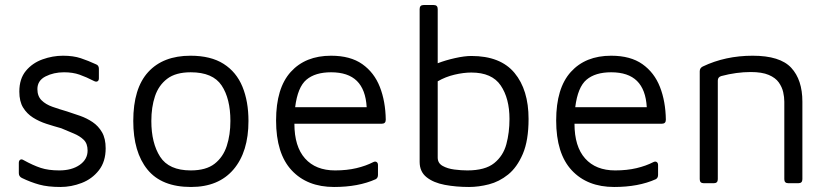

<svg xmlns="http://www.w3.org/2000/svg" viewBox="-20 -730 3297 765"><path d="M221 15Q171 15 136.5 5.5Q102 -4 67 -21Q55 -27 55 -40V-81Q55 -90 60.5 -93.5Q66 -97 74 -92Q112 -71 142.5 -61Q173 -51 216 -51Q266 -51 297.5 -73Q329 -95 329 -130Q329 -158 313.5 -173Q298 -188 274 -198Q250 -208 224 -219Q195 -227 165.5 -236.5Q136 -246 111.5 -261.5Q87 -277 72 -301.5Q57 -326 57 -365Q57 -416 83 -447.5Q109 -479 149.5 -493.5Q190 -508 231 -508Q272 -508 302 -498Q332 -488 362 -474Q374 -470 374 -456V-418Q374 -409 368.5 -406Q363 -403 355 -407Q324 -423 297 -432.5Q270 -442 235 -442Q194 -442 161.5 -425.5Q129 -409 129 -375Q129 -347 145.5 -330.5Q162 -314 189 -304.5Q216 -295 247 -286Q272 -278 299 -268.5Q326 -259 349 -243.5Q372 -228 386.5 -203Q401 -178 401 -139Q401 -86 374 -51.5Q347 -17 305.5 -1Q264 15 221 15Z M741 15Q624 15 567.5 -54.5Q511 -124 511 -248Q511 -378 570.5 -443Q630 -508 739 -508Q820 -508 871 -475.5Q922 -443 946 -384.5Q970 -326 970 -248Q970 -125 910.5 -55Q851 15 741 15ZM740 -51Q801 -51 835 -77.5Q869 -104 883.5 -148.5Q898 -193 898 -248Q898 -337 863 -389.5Q828 -442 740 -442Q680 -442 646 -416Q612 -390 597.5 -346.5Q583 -303 583 -248Q583 -160 618 -105.5Q653 -51 740 -51Z M1311 15Q1204 15 1142 -51.5Q1080 -118 1080 -250Q1080 -379 1138.5 -443.5Q1197 -508 1299 -508Q1376 -508 1423.5 -474.5Q1471 -441 1493.5 -383.5Q1516 -326 1517 -253Q1517 -237 1501 -237H1153Q1153 -146 1195.5 -98.5Q1238 -51 1315 -51Q1362 -51 1400 -60Q1438 -69 1467 -84Q1475 -88 1480.5 -84.5Q1486 -81 1486 -72V-33Q1486 -21 1477 -16Q1408 15 1311 15ZM1299 -442Q1236 -442 1201 -412.5Q1166 -383 1156 -303H1441Q1437 -373 1402 -407.5Q1367 -442 1299 -442Z M1849 15Q1797 15 1752 6.5Q1707 -2 1679.5 -24Q1652 -46 1652 -85V-694Q1652 -710 1668 -710H1708Q1724 -710 1724 -694V-478Q1755 -490 1793 -498.5Q1831 -507 1858 -507Q1974 -507 2030 -439.5Q2086 -372 2086 -256Q2086 -170 2063 -116.5Q2040 -63 2004.5 -34.5Q1969 -6 1928 4.5Q1887 15 1849 15ZM1842 -51Q1913 -51 1949 -80Q1985 -109 1997.5 -155.5Q2010 -202 2010 -256Q2010 -338 1975 -389.5Q1940 -441 1858 -441Q1827 -441 1791 -432.5Q1755 -424 1724 -406V-102Q1724 -80 1743.5 -69Q1763 -58 1790.5 -54.5Q1818 -51 1842 -51Z M2427 15Q2320 15 2258 -51.5Q2196 -118 2196 -250Q2196 -379 2254.5 -443.5Q2313 -508 2415 -508Q2492 -508 2539.5 -474.5Q2587 -441 2609.5 -383.5Q2632 -326 2633 -253Q2633 -237 2617 -237H2269Q2269 -146 2311.5 -98.5Q2354 -51 2431 -51Q2478 -51 2516 -60Q2554 -69 2583 -84Q2591 -88 2596.5 -84.5Q2602 -81 2602 -72V-33Q2602 -21 2593 -16Q2524 15 2427 15ZM2415 -442Q2352 -442 2317 -412.5Q2282 -383 2272 -303H2557Q2553 -373 2518 -407.5Q2483 -442 2415 -442Z M2768 -446Q2768 -459 2780 -465Q2870 -508 2979 -508Q3088 -508 3132.5 -460Q3177 -412 3177 -325V-16Q3177 0 3161 0H3121Q3105 0 3105 -16V-325Q3105 -343 3100.5 -363Q3096 -383 3083 -401.5Q3070 -420 3043 -431.5Q3016 -443 2971 -443Q2943 -443 2913.5 -439Q2884 -435 2854 -427Q2840 -423 2840 -409V-16Q2840 0 2824 0H2784Q2768 0 2768 -16Z"/></svg>

Font: Pitagon Sans
Style: Regular
Weight: 400
Designer: Travis Tran
Foundry: Pitagon
Version: Version 1.001; ttfautohint (v1.8.4.7-5d5b);gftools[0.9.26]